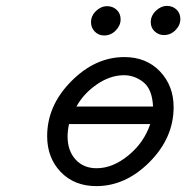

<svg xmlns="http://www.w3.org/2000/svg" viewBox="-20 -631 648 656"><path d="M141.1 -166Q141.1 -270 223.1 -353Q305.2 -436 404.8 -436Q480 -436 526.6 -387Q573.2 -337.9 573.2 -265.1Q573.2 -160.2 491.2 -77.6Q409.2 4.9 309.1 4.9Q233.9 4.9 187.5 -43.5Q141.1 -91.8 141.1 -166ZM210.9 -165Q210.9 -116.2 238 -86.2Q265.1 -56.2 310.1 -56.2Q365.2 -56.2 418.7 -100.1Q472.2 -144 493.2 -207H215.8Q210.9 -184.1 210.9 -165ZM241.2 -267.1H502.9Q500 -326.2 470 -350.1Q439.9 -374 403.8 -374Q356.9 -374 311.5 -343Q266.1 -312 241.2 -267.1ZM291 -555.2Q291 -577.1 308.1 -593.5Q325.2 -609.9 346.2 -609.9Q365.2 -609.9 378.7 -597.4Q392.1 -585 392.1 -564.9Q392.1 -543.9 375.5 -526.9Q358.9 -509.8 335.9 -509.8Q316.9 -509.8 304 -522.9Q291 -536.1 291 -555.2ZM495.1 -555.2Q495.1 -577.1 512.5 -594Q529.8 -610.8 550.8 -610.8Q569.8 -610.8 583 -598.4Q596.2 -585.9 596.2 -565.9Q596.2 -544.9 579.6 -528.1Q563 -511.2 540 -511.2Q522 -511.2 508.5 -523.7Q495.1 -536.1 495.1 -555.2Z"/></svg>

Font: CMU Typewriter Text Variable Width
Style: Italic
Weight: 500
Italic angle: -14.04°
Version: Version 0.7.0